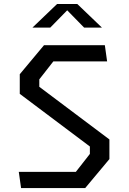

<svg xmlns="http://www.w3.org/2000/svg" viewBox="-20 -961 660 981"><path d="M76 -82.8H367.5L439.2 -174.5V-212.5L81 -481.5V-581.8L204.8 -730H515.7L527.3 -647.2H252.5L180.8 -555.5V-517.5L539 -248.5V-148.2L415.2 0H87.7ZM271.8 -940.7H374.8L500.8 -820H409.8L310 -922H336.7L236.8 -820H145.8Z"/></svg>

Font: Monaspace Krypton Var ExLight
Style: Regular
Weight: 200
Designer: Riley Cran and the Lettermatic Team
Version: Version 1.200 (Monaspace Krypton Var)